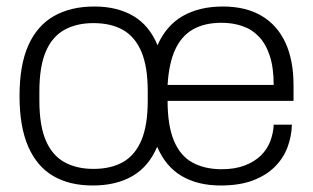

<svg xmlns="http://www.w3.org/2000/svg" viewBox="-20 -558 961 590"><path d="M265 12Q193 12 143 -17.5Q93 -47 66.5 -108Q40 -169 40 -263Q40 -358 67 -418.5Q94 -479 145.5 -508.5Q197 -538 270 -538Q340 -538 389.5 -509Q439 -480 464 -419Q491 -480 542 -509Q593 -538 665 -538Q735 -538 783.5 -509.5Q832 -481 857 -427Q882 -373 882 -296V-248H495Q495 -172 514.5 -125.5Q534 -79 571.5 -58.5Q609 -38 661 -38Q702 -38 732 -49.5Q762 -61 781.5 -80Q801 -99 810.5 -124Q820 -149 821 -175H877Q876 -139 863.5 -105.5Q851 -72 824.5 -45.5Q798 -19 757 -3.5Q716 12 658 12Q588 12 538.5 -17Q489 -46 463 -107Q437 -46 387 -17Q337 12 265 12ZM267 -39Q321 -39 358 -60Q395 -81 414.5 -127Q434 -173 434 -249V-277Q434 -353 414.5 -399Q395 -445 358 -466Q321 -487 267 -487Q215 -487 177.5 -466Q140 -445 120.5 -399Q101 -353 101 -277V-249Q101 -173 120.5 -127Q140 -81 177.5 -60Q215 -39 267 -39ZM495 -297H821Q821 -350 809 -386.5Q797 -423 775.5 -445.5Q754 -468 724.5 -478Q695 -488 661 -488Q609 -488 573.5 -468Q538 -448 518.5 -406Q499 -364 495 -297Z"/></svg>

Font: Archivo SemiBold ExtraLight
Style: Regular
Weight: 250
Version: Version 2.001